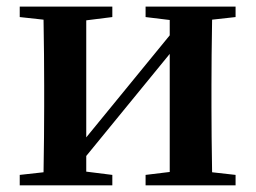

<svg xmlns="http://www.w3.org/2000/svg" viewBox="-20 -555 766 575"><path d="M685.5 -503.9 615.2 -496.1Q613.3 -382.8 613.3 -299.8V-235.4Q613.3 -152.3 615.2 -39.1L685.5 -31.2V0H416V-31.2L488.3 -40V-393.6L238.3 -87.9V-41L316.4 -31.2V0H39.1V-31.2L110.4 -39.1Q112.3 -152.3 112.3 -235.4V-299.8Q112.3 -382.8 110.4 -496.1L39.1 -503.9V-535.2H316.4V-503.9L238.3 -494.1V-143.6L488.3 -449.2V-495.1L416 -503.9V-535.2H685.5Z"/></svg>

Font: GenRyuMin TW TTF Bold
Style: Regular
Weight: 700
Version: Version 1.300